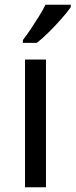

<svg xmlns="http://www.w3.org/2000/svg" viewBox="-20 -786 317 806"><path d="M173 0H85V-536H173ZM277 -756Q265 -738 240 -709.5Q215 -681 186.5 -652.5Q158 -624 134 -606H76V-618Q91 -637 108.5 -663Q126 -689 143 -716.5Q160 -744 171 -766H277Z"/></svg>

Font: Noto Sans Mandaic
Style: Regular
Weight: 400
Designer: Monotype Design Team
Foundry: Monotype Imaging Inc.
Version: Version 2.002; ttfautohint (v1.8.4.7-5d5b)